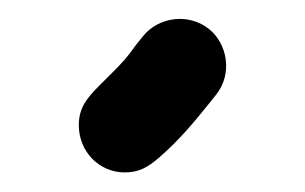

<svg xmlns="http://www.w3.org/2000/svg" viewBox="-20 -813 319 201"><path d="M110.5 -632.5C125.7 -632.5 134.9 -638.1 145.9 -647.5C166.3 -665 181.8 -683.4 198.2 -703.8L206.2 -713.8C223.8 -735.8 218.1 -767.3 198.7 -782.7C176.8 -800.1 145.4 -794.7 129.8 -775.2L122 -765.5C113.2 -753 108.1 -747.5 97.8 -737.2L83.8 -723.2C70.6 -710 62.5 -699.8 62.5 -682C62.5 -654.4 83.7 -632.5 110.5 -632.5Z"/></svg>

Font: Smoothie
Style: Light
Weight: 400
Foundry: Cannot Into Space Fonts
Version: Version 0.8